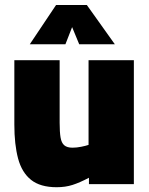

<svg xmlns="http://www.w3.org/2000/svg" viewBox="-20 -747 606 779"><path d="M209.9 12.6Q143.5 12.6 106.1 -17.2Q68.6 -47 53.4 -103.8Q38.2 -160.7 38.2 -241.3V-502.8H222V-248.7Q222 -211.5 225.7 -189.3Q229.4 -167.1 240.8 -157.5Q252.2 -147.8 274.2 -147.8Q290.8 -147.8 309.7 -151.6Q328.7 -155.4 339.3 -159.2V-502.8H523.1V0H340.9V-25.8Q303.1 -5.9 274.2 3.3Q245.4 12.6 209.9 12.6ZM100.8 -567.3 207.4 -726.6H332.4L446 -567.3H301.4L272.6 -637L245.4 -567.3Z"/></svg>

Font: TitilliumWeb ExtraLight
Style: Regular
Weight: 400
Designer: Mohamed Gaber, Accademia di Belle Arti di Urbino and others
Foundry: Kief Type Foundry, Accademia di Belle Arti di Urbino and others
Version: Version 3.000; ttfautohint (v1.8.2)